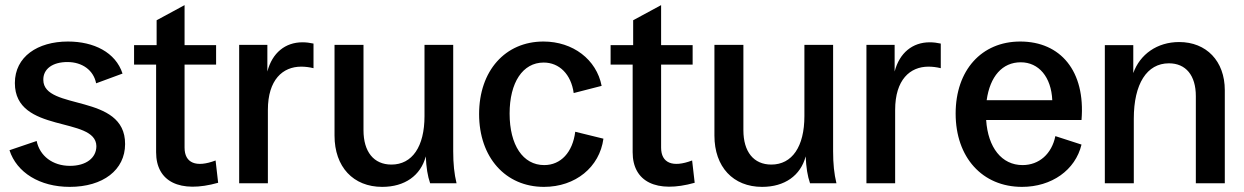

<svg xmlns="http://www.w3.org/2000/svg" viewBox="-20 -715 4851 749"><path d="M252 14C382 14 468 -52 468 -153C469 -353 150 -282 149 -403C148 -446 185 -473 243 -473C301 -473 345 -441 355 -390L458 -428C431 -511 346 -553 245 -553C127 -553 38 -494 38 -391C38 -192 354 -263 356 -145C356 -99 316 -68 253 -68C185 -68 135 -107 123 -165L17 -129C45 -42 135 14 252 14Z M831 -2 821 -89C745 -60 700 -79 700 -139V-463H823V-539H700V-695L591 -636V-539H503V-463H589V-121C589 -6 682 40 831 -2Z M913 0H1025V-286C1025 -404 1083 -455 1155 -455C1170 -455 1187 -453 1203 -449V-545C1189 -548 1175 -550 1160 -550C1093 -550 1042 -509 1023 -436V-540H913Z M1471 14C1559 14 1621 -30 1641 -105C1643 -61 1648 -29 1658 0H1761C1752 -37 1748 -76 1748 -125V-540H1636V-262C1636 -143 1588 -73 1507 -73C1438 -73 1398 -123 1398 -207V-540H1285V-186C1285 -64 1358 14 1471 14Z M2102 14C2225 14 2319 -63 2334 -174L2224 -201C2214 -121 2168 -71 2103 -71C2020 -71 1968 -149 1968 -272C1968 -393 2019 -471 2101 -471C2162 -471 2208 -425 2218 -352L2327 -380C2307 -483 2215 -553 2100 -553C1951 -553 1849 -439 1849 -270C1849 -101 1952 14 2102 14Z M2690 -2 2680 -89C2604 -60 2559 -79 2559 -139V-463H2682V-539H2559V-695L2450 -636V-539H2362V-463H2448V-121C2448 -6 2541 40 2690 -2Z M2953 14C3041 14 3103 -30 3123 -105C3125 -61 3130 -29 3140 0H3243C3234 -37 3230 -76 3230 -125V-540H3118V-262C3118 -143 3070 -73 2989 -73C2920 -73 2880 -123 2880 -207V-540H2767V-186C2767 -64 2840 14 2953 14Z M3360 0H3472V-286C3472 -404 3530 -455 3602 -455C3617 -455 3634 -453 3650 -449V-545C3636 -548 3622 -550 3607 -550C3540 -550 3489 -509 3470 -436V-540H3360Z M3967 14C4082 14 4175 -51 4199 -151L4097 -184C4083 -115 4034 -71 3969 -71C3888 -71 3834 -139 3827 -247H4199C4215 -438 4117 -553 3960 -553C3809 -553 3708 -441 3708 -272C3708 -101 3812 14 3967 14ZM3829 -324C3842 -417 3890 -472 3962 -472C4032 -472 4081 -415 4085 -324Z M4290 0H4403V-252C4403 -388 4454 -468 4540 -468C4606 -468 4645 -421 4645 -340V0H4758V-363C4758 -477 4686 -551 4580 -551C4494 -551 4427 -503 4401 -430V-539H4290Z"/></svg>

Font: Ronzino Medium
Style: Regular
Weight: 500
Designer: Nunzio Mazzaferro
Foundry: Collletttivo
Version: Version 1.000;Glyphs 3.3 (3337)